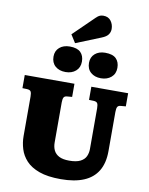

<svg xmlns="http://www.w3.org/2000/svg" viewBox="-125 -1322 1102 1423"><g transform="rotate(10 426.0 -610.0)"><path d="M433 14Q334 14 270.5 -9Q207 -32 171.5 -70.5Q136 -109 121.5 -156.5Q107 -204 107 -252V-550Q107 -576 100.5 -587.5Q94 -599 71 -600L37 -601V-700H411V-601L375 -598Q355 -597 348.5 -585Q342 -573 342 -547V-246Q342 -212 354.5 -186.5Q367 -161 395 -146.5Q423 -132 471 -132Q525 -132 555 -147.5Q585 -163 596.5 -188.5Q608 -214 608 -243V-550Q608 -576 601.5 -587.5Q595 -599 572 -600L538 -601V-700H815V-601L779 -598Q759 -597 752.5 -585Q746 -573 746 -547V-252Q746 -162 710.5 -103Q675 -44 605.5 -15Q536 14 433 14ZM363 -997 325 -1057 480 -1208Q497 -1225 509.5 -1229.5Q522 -1234 535 -1234Q573 -1234 592.5 -1207.5Q612 -1181 612 -1147Q612 -1124 598.5 -1105Q585 -1086 549 -1072ZM596 -774Q549 -774 519.5 -800Q490 -826 490 -872Q490 -915 519.5 -940.5Q549 -966 596 -966Q653 -966 678.5 -940.5Q704 -915 704 -871Q704 -826 673.5 -800Q643 -774 596 -774ZM330 -774Q282 -774 252.5 -800Q223 -826 223 -872Q223 -915 252.5 -940.5Q282 -966 330 -966Q386 -966 411.5 -940.5Q437 -915 437 -871Q437 -826 407 -800Q377 -774 330 -774Z"/></g></svg>

Font: Literata Variable Black
Style: Regular
Weight: 900
Designer: Latin by Veronika Burian and Jose Scaglione. Greek by Irene Vlachou. Cyrillic by Vera Evstafieva.
Foundry: TypeTogether
Version: Version 3.021